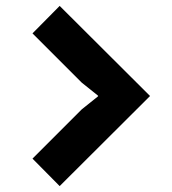

<svg xmlns="http://www.w3.org/2000/svg" viewBox="-20 -730 583 650"><path d="M488 -405 182 -100 90 -193 257 -360 312 -404V-406L257 -450L90 -617L182 -710Z"/></svg>

Font: TypoPRO Sinkin Sans
Style: 600 SemiBold
Weight: 600
Designer: Keith Bates
Foundry: K-Type
Version: Sinkin Sans (version 1.0)  by Keith Bates   •   © 2014   www